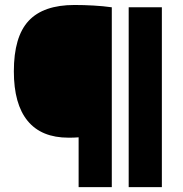

<svg xmlns="http://www.w3.org/2000/svg" viewBox="-20 -770 752 790"><path d="M303.5 0V-205Q293.5 -204 283.5 -203.8Q273.5 -203.5 262 -203.5Q150.5 -203.5 93.8 -272.5Q37 -341.5 37 -476.5Q37 -619 97.8 -684.2Q158.5 -749.5 286.5 -749.5Q326 -749.5 365.2 -747.2Q404.5 -745 440 -740V0ZM509.5 0V-740H646V0Z"/></svg>

Font: Encode Sans SC SemiExpanded ExtraBold
Style: Regular
Weight: 800
Width: 6
Designer: Multiple Designers
Foundry: Impallari Type
Version: Version 3.002